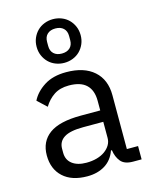

<svg xmlns="http://www.w3.org/2000/svg" viewBox="-121 -886 777 977"><g transform="rotate(-15 267.0 -397.0)"><path d="M460 0Q415 0 395.5 -24Q376 -48 371 -84H366Q349 -36 310 -12Q271 12 217 12Q135 12 89.5 -30Q44 -72 44 -144Q44 -217 97.5 -256Q151 -295 264 -295H366V-346Q366 -401 336 -430Q306 -459 244 -459Q197 -459 165.5 -438Q134 -417 113 -382L65 -427Q86 -469 132 -498.5Q178 -528 248 -528Q342 -528 394 -482Q446 -436 446 -354V-70H505V0ZM230 -56Q260 -56 285 -63Q310 -70 328 -83Q346 -96 356 -113Q366 -130 366 -150V-235H260Q191 -235 159.5 -215Q128 -195 128 -157V-136Q128 -98 155.5 -77Q183 -56 230 -56ZM253 -576Q229 -576 207.5 -584.5Q186 -593 170.5 -608.5Q155 -624 146 -645Q137 -666 137 -691Q137 -716 146 -737Q155 -758 170.5 -773.5Q186 -789 207.5 -797.5Q229 -806 253 -806Q277 -806 298.5 -797.5Q320 -789 335.5 -773.5Q351 -758 360 -737Q369 -716 369 -691Q369 -666 360 -645Q351 -624 335.5 -608.5Q320 -593 298.5 -584.5Q277 -576 253 -576ZM253 -625Q280 -625 295.5 -639.5Q311 -654 311 -680V-702Q311 -728 295.5 -742.5Q280 -757 253 -757Q226 -757 210.5 -742.5Q195 -728 195 -702V-680Q195 -654 210.5 -639.5Q226 -625 253 -625Z"/></g></svg>

Font: IBM Plex Sans Hebrew
Style: Regular
Weight: 400
Designer: Mike Abbink, Paul van der Laan, Pieter van Rosmalen, Yanek Iontef
Foundry: Bold Monday
Version: Version 1.2